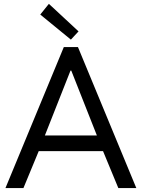

<svg xmlns="http://www.w3.org/2000/svg" viewBox="-20 -960 724 980"><path d="M7.8 0 305.7 -719.7H377.9L675.8 0H584L495.1 -214.8L483.4 -246.1L343.8 -599.6H339.8L200.2 -246.1L188.5 -214.8L99.6 0ZM146.5 -188.5V-268.6H537.1V-188.5ZM341.8 -757.8 185.5 -885.7 229.5 -940.4 380.9 -799.8Z"/></svg>

Font: Reddit Sans
Style: Regular
Weight: 400
Designer: Stephen Hutchings
Foundry: Reddit
Version: Version 1.014